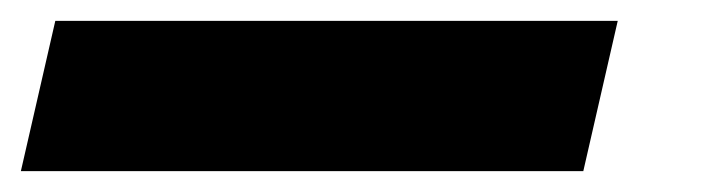

<svg xmlns="http://www.w3.org/2000/svg" viewBox="-125 41 684 184"><path d="M467 61 434 205H-105L-72 61Z"/></svg>

Font: Prodigy Sans
Style: Bold Italic
Weight: 700
Italic angle: -13°
Designer: Wei Huang
Foundry: Wei Huang
Version: Version 1.003; ttfautohint (v1.8.3)